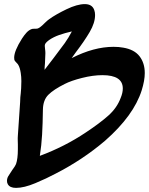

<svg xmlns="http://www.w3.org/2000/svg" viewBox="-20 -885 725 935"><path d="M578 -454Q578 -519 479 -519Q433 -519 379.5 -505.5Q326 -492 295 -476Q241 -449 215.5 -423.5Q190 -398 189 -352Q188 -282 185 -229.5Q182 -177 174 -126Q295 -171 398 -240Q466 -285 508 -322.5Q550 -360 568 -409Q578 -433 578 -454ZM199 -577Q197 -557 197 -545L240 -601Q276 -648 295 -674.5Q314 -701 330 -732Q295 -724 268 -714.5Q241 -705 219 -690Q207 -681 202.5 -675Q198 -669 198 -662Q198 -656 199.5 -646Q201 -636 201 -626Q201 -611 199 -577ZM685 -529Q685 -493 670 -445Q631 -322 492 -200Q383 -107 250 -39Q207 -16 152 7Q97 30 58 30Q28 30 18 12Q14 5 14 -4Q14 -16 20 -26.5Q26 -37 39 -56Q54 -76 58 -86Q67 -112 67 -158V-182Q67 -190 66.5 -201Q66 -212 67 -225Q75 -333 78 -387Q78 -401 79 -411.5Q80 -422 81 -430Q82 -440 83 -455Q84 -470 84 -490Q84 -511 81 -530Q77 -556 69 -569Q68 -572 59.5 -580.5Q51 -589 50 -593Q49 -597 49 -604Q49 -637 87 -697Q98 -714 109 -726Q120 -738 133 -743Q137 -745 146 -745Q149 -745 154.5 -745Q160 -745 163 -746Q174 -750 185.5 -761Q197 -772 199 -774Q210 -785 220 -792Q252 -815 304 -840Q356 -865 393 -865Q429 -865 439 -836Q443 -825 443 -812Q443 -774 417 -729.5Q391 -685 349 -630Q343 -621 329 -602Q437 -657 533 -657Q559 -657 580 -653Q634 -644 659.5 -611Q685 -578 685 -529Z"/></svg>

Font: Sedgwick Ave Display
Style: Regular
Weight: 400
Designer: Kevin Burke, Pedro Vergani
Foundry: Google, Inc.
Version: Version 1.000